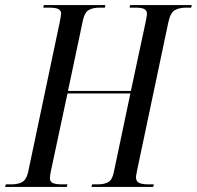

<svg xmlns="http://www.w3.org/2000/svg" viewBox="-49 -734 773 754"><path d="M-29 0 -26 -10H-5Q22 -10 38 -19Q54 -28 61 -56L186 -649Q188 -660 189.5 -668.5Q191 -677 191 -681Q191 -692 181 -698Q171 -704 143 -704H121L123 -714H365L363 -704H342Q316 -704 300 -695Q284 -686 277 -656L218 -377H465L523 -648Q525 -660 526.5 -667Q528 -674 528 -681Q528 -692 518.5 -698Q509 -704 483 -704H460L462 -714H704L702 -704H682Q655 -704 637.5 -694Q620 -684 612 -646L489 -63Q488 -55 486.5 -49Q485 -43 485 -38Q485 -22 497 -16Q509 -10 534 -10H555L553 0H310L313 -10H335Q361 -10 376.5 -19Q392 -28 398 -58L463 -367H216L150 -58Q149 -52 148 -45.5Q147 -39 147 -34Q147 -21 158 -15.5Q169 -10 194 -10H216L213 0Z"/></svg>

Font: Noto Serif Display ExtraCondensed
Style: Italic
Weight: 400
Width: 2
Italic angle: -12°
Designer: Monotype Design Team
Foundry: Monotype Imaging Inc.
Version: Version 2.009